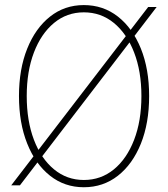

<svg xmlns="http://www.w3.org/2000/svg" viewBox="-20 -748 679 775"><path d="M318.4 7.8Q240.7 7.8 181.9 -38.8Q123 -85.4 89.8 -168.5Q56.6 -251.5 56.6 -360.4Q56.6 -468.8 89.8 -551.5Q123 -634.3 181.9 -680.9Q240.7 -727.5 318.4 -727.5Q396.5 -727.5 455.8 -681.2Q515.1 -634.8 548.6 -552Q582 -469.2 582 -360.4Q582 -251 548.6 -168Q515.1 -85 455.8 -38.6Q396.5 7.8 318.4 7.8ZM318.4 -21.5Q387.2 -21.5 439.5 -64.2Q491.7 -106.9 521.2 -183.3Q550.8 -259.8 550.8 -360.4Q550.8 -460.4 521.2 -536.6Q491.7 -612.8 439.5 -655.5Q387.2 -698.2 318.4 -698.2Q250 -698.2 198 -655.3Q146 -612.3 116.9 -536.1Q87.9 -460 87.9 -360.4Q87.9 -260.3 116.9 -183.8Q146 -107.4 198 -64.5Q250 -21.5 318.4 -21.5ZM25.4 0 578.1 -719.7H612.3L60.5 0Z"/></svg>

Font: Reddit Sans Condensed ExtraLight
Style: Regular
Weight: 250
Version: Version 1.014